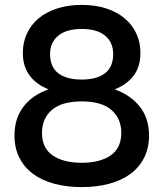

<svg xmlns="http://www.w3.org/2000/svg" viewBox="-20 -746 665 782"><path d="M313 16Q252 16 201.5 2.5Q151 -11 115 -37.5Q79 -64 59 -103.5Q39 -143 39 -194Q39 -264 76 -312Q113 -360 178 -382Q129 -401 101 -438Q73 -475 73 -531Q73 -573 89.5 -609Q106 -645 137 -671Q168 -697 212.5 -711.5Q257 -726 313 -726Q369 -726 413 -711.5Q457 -697 488 -671Q519 -645 535.5 -609Q552 -573 552 -531Q552 -474 524 -437.5Q496 -401 447 -382Q512 -359 549.5 -311.5Q587 -264 587 -194Q587 -143 567 -103.5Q547 -64 511 -37.5Q475 -11 424.5 2.5Q374 16 313 16ZM313 -83Q387 -83 430.5 -113Q474 -143 474 -205Q474 -263 434 -298Q394 -333 313 -333Q231 -333 191 -298Q151 -263 151 -205Q151 -143 194.5 -113Q238 -83 313 -83ZM313 -422Q374 -422 407.5 -447.5Q441 -473 441 -526Q441 -573 408.5 -600.5Q376 -628 313 -628Q250 -628 217 -600.5Q184 -573 184 -526Q184 -473 217.5 -447.5Q251 -422 313 -422Z"/></svg>

Font: Geist Med
Style: Regular
Weight: 400
Designer: Basement.studio, Andrés Briganti, Mateo Zaragoza
Foundry: Basement.studio, Vercel, Andrés Briganti, Guido Ferreyra, Mateo Zaragoza
Version: Version 1.401